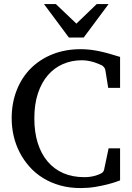

<svg xmlns="http://www.w3.org/2000/svg" viewBox="-20 -936 667 972"><path d="M587.9 -22.9Q585.9 -22 568.8 -15.9Q551.8 -9.8 524.4 -2.7Q497.1 4.4 461.7 10.3Q426.3 16.1 388.2 16.1Q332 16.1 284.4 2.7Q236.8 -10.7 198 -34.7Q159.2 -58.6 129.6 -91.8Q100.1 -125 79.8 -164.1Q59.6 -203.1 49.3 -247.1Q39.1 -291 39.1 -336.9Q39.1 -414.6 64.5 -479Q89.8 -543.5 135.7 -589.6Q181.6 -635.7 246.1 -661.4Q310.5 -687 389.2 -687Q413.6 -687 436.3 -684.3Q459 -681.6 482.4 -676.8Q505.9 -671.9 531.7 -664.6Q557.6 -657.2 587.9 -647.9V-491.2H527.8L513.2 -582Q512.2 -588.9 506.3 -595.7Q500.5 -602.5 496.1 -605Q490.2 -607.4 480.7 -611.8Q471.2 -616.2 458 -620.4Q444.8 -624.5 428.7 -627.7Q412.6 -630.9 394 -630.9Q342.8 -630.9 298.8 -611.8Q254.9 -592.8 222.7 -555.7Q190.4 -518.6 172.1 -463.6Q153.8 -408.7 153.8 -336.9Q153.8 -267.1 171.1 -211.9Q188.5 -156.7 221.2 -118.2Q253.9 -79.6 300.8 -59.3Q347.7 -39.1 407.2 -39.1Q424.8 -39.1 439.2 -41.5Q453.6 -43.9 464.4 -47.1Q475.1 -50.3 481 -53Q486.8 -55.7 487.8 -56.2Q495.6 -59.1 500.5 -64.5Q505.4 -69.8 506.8 -76.2L529.8 -185.1H587.9ZM403.8 -746.1H328.6L202.6 -915.5H262.7L366.7 -816.4L469.7 -915.5H529.8Z"/></svg>

Font: Charis SIL Afr
Style: Regular
Weight: 400
Foundry: SIL International
Version: Version 5.000